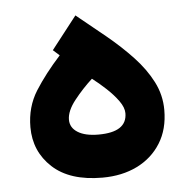

<svg xmlns="http://www.w3.org/2000/svg" viewBox="-42 -534 570 574"><g transform="rotate(-5 243.0 -247.0)"><path d="M147.5 -377.4 128.4 -394.5 204.6 -492.2Q249 -456.5 291.7 -421.4Q334.5 -386.2 369.1 -349.4Q403.8 -312.5 424.3 -272.5Q444.8 -232.4 444.8 -187.5Q444.8 -129.9 418.9 -88.4Q393.1 -46.9 347.7 -24.4Q302.2 -2 243.2 -2Q145.5 -2 93.5 -50Q41.5 -98.1 41.5 -170.9Q41.5 -231.4 71.5 -279.1Q101.6 -326.7 147.5 -377.4ZM328.1 -188Q328.1 -205.1 313.7 -225.1Q299.3 -245.1 278.3 -264.6Q257.3 -284.2 237.3 -299.3Q208 -272.5 183.1 -241Q158.2 -209.5 158.2 -183.1Q158.2 -159.2 180.4 -145.3Q202.6 -131.3 242.7 -131.3Q328.1 -131.3 328.1 -188Z"/></g></svg>

Font: Vazirmatn RD UI FD
Style: Bold
Weight: 700
Designer: Saber Rastikerdar
Foundry: Saber Rastikerdar
Version: Version 33.003